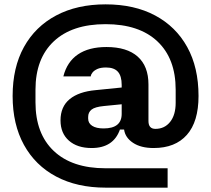

<svg xmlns="http://www.w3.org/2000/svg" viewBox="-20 -745 971 882"><path d="M465 117Q334 117 238 66Q142 15 90 -79.5Q38 -174 38 -304Q38 -435 90 -529Q142 -623 238 -674Q334 -725 465 -725Q597 -725 692.5 -674Q788 -623 840 -529Q892 -435 892 -304Q892 -186 838.5 -125.5Q785 -65 686 -65Q627 -65 591 -89Q555 -113 550 -150H531Q501 -65 401 -65Q335 -65 296.5 -99Q258 -133 258 -192Q258 -255 300 -289.5Q342 -324 420 -331L539 -343V-266L458 -258Q416 -254 400.5 -241.5Q385 -229 385 -208V-200Q385 -179 403.5 -167Q422 -155 456 -155Q539 -155 539 -222V-278V-290V-355Q539 -396 521.5 -415.5Q504 -435 467 -435Q442 -435 427 -428Q412 -421 405 -412Q398 -403 397 -396V-394H271Q288 -461 338 -495Q388 -529 469 -529Q563 -529 612.5 -485Q662 -441 662 -357V-189Q662 -153 694 -153Q736 -153 761.5 -185Q787 -217 787 -273V-333Q787 -476 703 -555Q619 -634 465 -634Q311 -634 227 -555Q143 -476 143 -333V-275Q143 -131 227 -51.5Q311 28 465 28H750V117Z"/></svg>

Font: Mozilla Text ExtraLight
Style: Regular
Weight: 200
Designer: Studio DRAMA
Foundry: Studio DRAMA
Version: Version 1.000